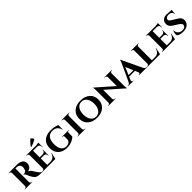

<svg xmlns="http://www.w3.org/2000/svg" viewBox="570 -2904 4988 4988"><g transform="rotate(-45 3063.5 -410.5)"><path d="M348 -600Q443 -600 499 -565Q567 -523 567 -436Q567 -378 534 -334Q497 -285 428 -275Q455 -266 484 -239Q508 -216 524 -190Q528 -182 534 -172Q542 -159 551 -146Q574 -109 597 -78Q626 -38 648 -24Q669 -10 700 -10V0H616Q533 0 489 -20Q444 -40 409 -96Q389 -127 370 -165Q348 -209 342 -232Q318 -291 282 -294V-302H307Q345 -302 369 -321Q400 -345 411 -402Q413 -410 414 -419Q415 -431 415 -444Q412 -509 373 -537Q358 -548 339 -554Q325 -558 308 -558Q293 -559 274 -559H251V-63Q251 -39 268 -24Q284 -10 305 -10H316V0H41V-10H53Q75 -10 90 -25Q106 -40 106 -62V-538Q106 -560 91 -575Q75 -590 54 -590H41V-600Z M931 -669Q954 -709 999 -759Q1035 -798 1075 -834Q1123 -808 1143 -752Q1040 -687 938 -662ZM1162 0H691V-10H703Q726 -10 741 -25Q757 -40 758 -62V-538Q757 -560 741 -575Q726 -590 703 -590H691V-600H1043Q1070 -600 1103 -605Q1134 -610 1147 -615V-456H1137V-465Q1137 -559 1046 -560H902V-317H1016Q1050 -318 1071 -341Q1092 -362 1092 -397V-403H1102V-191H1092V-198Q1092 -232 1072 -254Q1051 -276 1017 -277H902V-40H1022Q1149 -41 1191 -184H1200Z M1884 -104Q1849 -59 1771 -25Q1683 13 1584 13Q1433 12 1344 -71Q1254 -155 1254 -301Q1254 -447 1344 -530Q1433 -613 1590 -613Q1745 -613 1838 -567V-408H1830Q1786 -573 1620 -573Q1516 -573 1461 -500Q1407 -428 1407 -295Q1407 -169 1456 -98Q1506 -27 1597 -27Q1647 -27 1685 -49Q1727 -74 1740 -118L1741 -238Q1741 -278 1697 -278H1683V-286H1940V-278H1928Q1884 -278 1884 -238Z M1984 0V-10H1996Q2020 -10 2037 -25Q2054 -41 2054 -63V-537Q2054 -559 2037 -575Q2020 -590 1996 -590H1984V-600H2268V-590H2256Q2233 -590 2216 -575Q2199 -560 2198 -538V-63Q2199 -40 2216 -25Q2233 -10 2256 -10H2268V0Z M2946 -529Q3044 -444 3044 -300Q3044 -156 2946 -71Q2850 13 2689 13Q2530 13 2433 -71Q2336 -156 2336 -300Q2336 -444 2433 -529Q2529 -613 2689 -613Q2850 -613 2946 -529ZM2835 -100Q2890 -174 2890 -300Q2890 -426 2835 -500Q2781 -573 2689 -573Q2598 -573 2544 -500Q2489 -426 2489 -300Q2489 -174 2544 -100Q2598 -27 2689 -27Q2781 -27 2835 -100Z M3838 -600V-590H3821Q3798 -590 3783 -576Q3767 -562 3766 -540V-103Q3766 -34 3776 13H3767L3308 -392V-61Q3309 -39 3325 -25Q3340 -10 3363 -10H3380V0H3100V-10H3116Q3139 -10 3155 -25Q3171 -39 3171 -61V-501Q3171 -568 3161 -614L3170 -613L3628 -210V-539Q3628 -561 3612 -575Q3597 -590 3574 -590H3557V-600Z M4445 -66Q4472 -10 4523 -10H4531V0H4237V-10H4245Q4265 -10 4276 -24Q4289 -41 4279 -66L4240 -157H4028L3988 -64Q3979 -40 3992 -24Q4003 -10 4023 -10H4031V0H3831V-10H3839Q3889 -10 3915 -62L4122 -506Q4122 -508 4126 -515L4128 -521L4132 -528Q4140 -547 4147 -562Q4166 -610 4168 -628H4177ZM4223 -196 4135 -405 4045 -196Z M5007 0H4536V-10H4548Q4571 -10 4586 -25Q4602 -40 4602 -62V-537Q4602 -559 4586 -575Q4570 -590 4548 -590H4536V-600H4814V-590H4802Q4779 -590 4763 -575Q4747 -560 4747 -537V-40H4867Q4993 -41 5035 -184H5046Z M5555 0H5084V-10H5096Q5119 -10 5134 -25Q5150 -40 5151 -62V-538Q5150 -560 5134 -575Q5119 -590 5096 -590H5084V-600H5436Q5463 -600 5496 -605Q5527 -610 5540 -615V-456H5530V-465Q5530 -559 5439 -560H5295V-317H5409Q5443 -318 5464 -341Q5485 -362 5485 -397V-403H5495V-191H5485V-198Q5485 -232 5465 -254Q5444 -276 5410 -277H5295V-40H5415Q5542 -41 5584 -184H5593Z M6003 -318Q6091 -264 6085 -168Q6080 -84 6017 -35Q5954 13 5850 13Q5715 13 5665 -40Q5654 -68 5662 -117Q5669 -163 5688 -193H5696Q5691 -123 5736 -76Q5783 -27 5861 -27Q5917 -27 5948 -54Q5977 -79 5977 -118Q5977 -160 5902 -208L5760 -298Q5660 -361 5671 -461Q5677 -532 5726 -573Q5775 -613 5852 -613Q5908 -613 5982 -604H6036L6022 -472H6013Q6013 -519 5981 -545Q5948 -573 5889 -573Q5841 -573 5811 -551Q5781 -530 5780 -495Q5778 -470 5797 -450Q5809 -437 5844 -416Z"/></g></svg>

Font: Cinzel Bold(RUS BY LYAJKA)
Style: Regular
Weight: 700
Designer: Natanael Gama
Version: Version 1.001;PS 001.001;hotconv 1.0.56;makeotf.lib2.0.21325